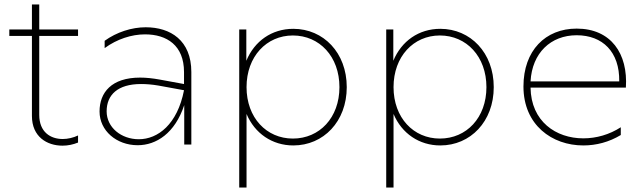

<svg xmlns="http://www.w3.org/2000/svg" viewBox="-20 -652 2900 866"><path d="M332 -9V-41C311 -31 286 -25 263 -25C208 -25 157 -56 157 -134V-490H332V-519H157V-632H124V-519H22V-490H124V-129C124 -35 192 5 262 5C286 5 310 0 332 -9Z M811 0H843V-327C843 -470 749 -529 637 -529C574 -529 506 -507 452 -468V-435C508 -476 574 -497 634 -497C733 -497 810 -447 810 -327V-273L701 -293C668 -299 639 -302 612 -302C483 -302 429 -235 429 -149C429 -63 505 3 601 3C685 3 769 -51 811 -178ZM461 -150C461 -224 511 -273 616 -273C640 -273 666 -271 695 -266L810 -245C780 -91 692 -24 606 -24C527 -24 461 -77 461 -150Z M1303 -522C1206 -522 1128 -467 1091 -378V-519H1059V194H1092V-138C1129 -50 1208 4 1303 4C1439 4 1544 -104 1544 -259C1544 -414 1439 -522 1303 -522ZM1301 -492C1421 -492 1511 -397 1511 -259C1511 -121 1421 -27 1301 -27C1182 -27 1092 -121 1092 -259C1092 -397 1182 -492 1301 -492Z M1966 -522C1869 -522 1791 -467 1754 -378V-519H1722V194H1755V-138C1792 -50 1871 4 1966 4C2102 4 2207 -104 2207 -259C2207 -414 2102 -522 1966 -522ZM1964 -492C2084 -492 2174 -397 2174 -259C2174 -121 2084 -27 1964 -27C1845 -27 1755 -121 1755 -259C1755 -397 1845 -492 1964 -492Z M2611 4C2669 4 2727 -11 2780 -43V-78C2729 -45 2670 -28 2611 -28C2488 -28 2375 -104 2373 -257H2803C2813 -410 2736 -523 2581 -523C2440 -523 2341 -424 2341 -262C2341 -88 2470 4 2611 4ZM2773 -285H2373C2380 -413 2464 -493 2581 -493C2698 -493 2775 -418 2773 -285Z"/></svg>

Font: Chess Sans ExtraLight
Style: Regular
Weight: 275
Designer: Wolf Bōese
Foundry: Wolf Bōese
Version: Version 7.223;Glyphs 3.3 (3306)